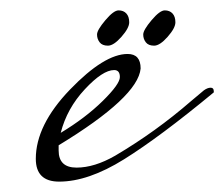

<svg xmlns="http://www.w3.org/2000/svg" viewBox="-20 -340 432 370"><path d="M373 -166Q380 -171 386 -171Q392 -171 392 -164V-162Q288 -76 219 -33Q150 10 94 10Q49 10 49 -34Q49 -99 115 -167.5Q181 -236 226 -236Q251 -236 251 -208Q246 -153 93 -60V-50Q93 -17 127.5 -17Q162 -17 202 -40Q280 -86 348 -145ZM200 -205Q178 -205 143.5 -168Q109 -131 97 -84Q145 -113 178 -145.5Q211 -178 211 -191.5Q211 -205 200 -205ZM208.5 -320Q218 -320 223.5 -314Q229 -308 229 -297Q229 -286 214 -269Q199 -252 188 -252Q177 -252 172 -258.5Q167 -265 167 -273.5Q167 -282 183 -301Q199 -320 208.5 -320ZM297.5 -320Q307 -320 312.5 -314Q318 -308 318 -297Q318 -286 303 -269Q288 -252 277 -252Q266 -252 261 -258.5Q256 -265 256 -273.5Q256 -282 272 -301Q288 -320 297.5 -320Z"/></svg>

Font: Mrs Saint Delafield
Style: Regular
Weight: 400
Designer: Alejandro Paul
Foundry: Alejandro Paul
Version: Version 1.000